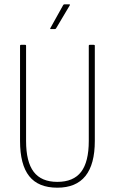

<svg xmlns="http://www.w3.org/2000/svg" viewBox="-20 -863 533 891"><path d="M246 8Q158 8 115.5 -45.5Q73 -99 73 -209V-651Q73 -655 77 -655H97Q101 -655 101 -651V-209Q101 -112 136.5 -65.5Q172 -19 246 -19Q321 -19 356.5 -65.5Q392 -112 392 -209V-651Q392 -655 396 -655H415Q420 -655 420 -651V-209Q420 8 246 8ZM216 -728Q211 -728 214 -733L273 -839Q275 -843 279 -843H301Q307 -843 303 -837L240 -731Q238 -728 234 -728Z"/></svg>

Font: Sofia Sans Cond ExtraLight
Style: Regular
Weight: 200
Width: 3
Designer: Botio Nikoltchev, Ani Petrova
Foundry: lettersoup
Version: Version 4.100; ttfautohint (v1.8.3)